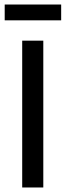

<svg xmlns="http://www.w3.org/2000/svg" viewBox="-20 -830 291 850"><path d="M250.8 -740V-810H0.8V-740ZM171.7 0V-650H78.3V0Z"/></svg>

Font: Familjen Grotesk
Style: Regular
Weight: 400
Designer: Anders Wikstroem, Jonas Baeckman, Matilda Gysing, Kristian Moeller
Foundry: Familjen STHLM AB
Version: Version 2.000